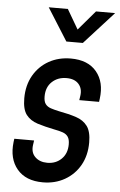

<svg xmlns="http://www.w3.org/2000/svg" viewBox="-55 -819 544 870"><g transform="rotate(5 216.5 -384.0)"><path d="M173 12.5Q95.5 12.5 56 -34.5Q16.5 -81.5 25.5 -158L27.5 -173H117.5L114.5 -152.5Q109.5 -118 130.2 -97.8Q151 -77.5 185.5 -77.5Q224.5 -77.5 250 -102.5Q275.5 -127.5 275.5 -169Q275.5 -192 267.2 -203.8Q259 -215.5 243.5 -221Q228 -226.5 206 -230.5Q161 -239.5 127.2 -250.2Q93.5 -261 75 -285.2Q56.5 -309.5 56.5 -359.5Q56.5 -419 82.2 -463.8Q108 -508.5 152 -533Q196 -557.5 251.5 -557.5Q329.5 -557.5 368.5 -510.5Q407.5 -463.5 397.5 -387.5L395.5 -373H305.5L308.5 -392.5Q313.5 -425.5 295 -446.5Q276.5 -467.5 239.5 -467.5Q200 -467.5 173.8 -443Q147.5 -418.5 147.5 -376Q147.5 -353 156.2 -341.5Q165 -330 180.8 -324.8Q196.5 -319.5 218 -315Q264 -306.5 297.2 -295.5Q330.5 -284.5 348.8 -259.8Q367 -235 367 -185.5Q367 -126.5 341.8 -82Q316.5 -37.5 272.5 -12.5Q228.5 12.5 173 12.5ZM224 -632.5 131 -780H218L270 -691L346 -780H433L299 -632.5Z"/></g></svg>

Font: Mohave Light Medium
Style: Italic
Weight: 500
Italic angle: -8°
Version: Version 2.003